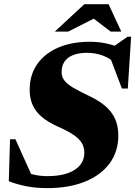

<svg xmlns="http://www.w3.org/2000/svg" viewBox="-20 -904 660 938"><path d="M546 -591Q520 -618.5 483.2 -632.2Q446.5 -646 405 -646Q366 -646 338 -635.2Q310 -624.5 295.5 -603.5Q281 -582.5 281 -552Q281 -529 294.2 -511.2Q307.5 -493.5 337 -476Q366.5 -458.5 415 -435.5Q464 -412.5 495.5 -385Q527 -357.5 542.5 -322.8Q558 -288 558 -242Q558 -164 515.8 -106.2Q473.5 -48.5 395.5 -16.8Q317.5 15 211 15Q155 15 108.2 5.8Q61.5 -3.5 23 -18.5L29 -223.5H55.5L148.5 -17L72.5 -75Q108 -59.5 142 -51.5Q176 -43.5 211 -43.5Q271 -43.5 311.2 -58Q351.5 -72.5 371.8 -98Q392 -123.5 392 -157Q392 -178.5 384.2 -196Q376.5 -213.5 360.8 -228.2Q345 -243 320 -257.2Q295 -271.5 260.5 -286.5Q214 -307.5 184 -333Q154 -358.5 139.5 -391Q125 -423.5 125 -465.5Q125 -538 162 -590.8Q199 -643.5 265.2 -671.8Q331.5 -700 419.5 -700Q459 -700 497 -692.2Q535 -684.5 573 -668L530 -673.5L603 -724.5H620.5L604.5 -471.5H575.5L506 -655ZM247.5 -749.5 392 -883.5H510.5L572.5 -749.5H521L422.5 -824.5H461L313 -749.5Z"/></svg>

Font: Newsreader 36pt ExtraBold
Style: Italic
Weight: 800
Italic angle: -17°
Designer: Hugues Gentile
Foundry: Production Type
Version: Version 1.003